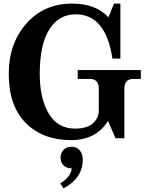

<svg xmlns="http://www.w3.org/2000/svg" viewBox="-20 -763 797 1059"><path d="M372.1 9.8Q215.8 9.8 122.1 -84.7Q28.3 -179.2 28.3 -355.5Q28.3 -522.5 125.2 -632.8Q222.2 -743.2 377.9 -743.2Q508.8 -743.2 578.1 -667.5L608.9 -743.2H644V-439.9H600.1Q563.5 -684.1 397 -684.1Q304.7 -684.1 252 -600.6Q199.2 -517.1 199.2 -356.4Q199.2 -221.2 248.3 -137.5Q297.4 -53.7 394 -53.7Q460.4 -53.7 492.7 -83Q524.9 -112.3 524.9 -152.8V-273.9Q524.9 -327.6 476.1 -327.6H408.7V-376.5H756.8V-327.6H714.8Q666 -327.6 666 -273.9V-0.5H617.2L575.7 -96.2Q510.3 9.8 372.1 9.8ZM330.1 275.9 312.5 248Q373 210.9 375.5 165.5Q344.7 165.5 328.1 146.5Q314 130.4 314 107.4Q314 84 328.1 66.4Q344.7 46.4 375.5 46.4Q403.3 46.4 420.4 66.9Q436.5 86.9 436.5 115.7Q436.5 220.2 330.1 275.9Z"/></svg>

Font: Munson
Style: Bold
Weight: 700
Designer: Paul James MIller
Foundry: High-Logic / Made with FontCreator
Version: Version 2.10;May 5, 2019;FontCreator 11.5.0.2430 64-bit